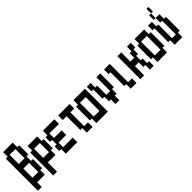

<svg xmlns="http://www.w3.org/2000/svg" viewBox="280 -2650 4441 4441"><g transform="rotate(-45 2500.0 -430.0)"><path d="M0 170V-880H63V-1030H375V-880H438V-580H375V-430H438V-130H375V20H125V170ZM125 -580H313V-880H125ZM125 -130H313V-430H125Z M500 170V-580H563V-730H875V-580H938V-280H875V-130H625V170ZM625 -280H813V-580H625Z M1063 20V-130H1000V-280H1063V-430H1000V-580H1063V-730H1438V-580H1125V-430H1375V-280H1125V-130H1438V20Z M1750 20V-130H1688V-580H1563V-730H1938V-580H1813V-130H1938V20Z M2063 20V-130H2000V-580H2063V-730H2438V20ZM2125 -130H2313V-580H2125Z M2688 20V-130H2625V-280H2563V-580H2500V-730H2625V-580H2688V-280H2813V-730H2938V-280H2875V-130H2813V20Z M3188 20V-130H3125V-580H3063V-730H3250V-130H3375V20Z M3500 20V-730H3625V-430H3750V-580H3813V-730H3938V-580H3875V-430H3813V-280H3875V-130H3938V20H3813V-130H3750V-280H3625V20Z M4063 20V-130H4000V-580H4063V-730H4375V-580H4438V-130H4375V20ZM4125 -130H4313V-580H4125Z M4813 -880H4750V-1030H4813ZM4750 -880V-730H4688V-880ZM4938 -580V-130H4875V20H4625V-130H4563V-580H4500V-730H4625V-580H4688V-130H4813V-580H4750V-730H4875V-580Z"/></g></svg>

Font: 2P VHS
Style: Regular
Weight: 400
Designer: CodeMan38
Foundry: CodeMan38
Version: Version 3.000